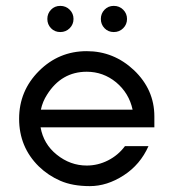

<svg xmlns="http://www.w3.org/2000/svg" viewBox="-20 -626 590 653"><path d="M505 -230V-193H118Q128 -136 173 -100Q219 -63 275 -63Q313 -63 347.5 -80.5Q382 -98 405 -129H485Q457 -66 400.5 -29.5Q344 7 285.5 7Q227 7 185.5 -11Q144 -29 112 -60Q45 -126 45 -222Q45 -317 112.5 -384.5Q180 -452 275 -452Q367 -452 436 -387Q505 -321 505 -230ZM431 -253Q419 -309 375 -346Q331 -382 275 -382Q189 -382 140 -304Q125 -281 119 -253ZM367 -606Q386 -606 399 -593Q412 -580 412 -561.5Q412 -543 399 -530Q386 -517 367 -517Q348 -517 335.5 -530Q323 -543 323 -561.5Q323 -580 335.5 -593Q348 -606 367 -606ZM185 -606Q204 -606 217 -593Q230 -580 230 -561.5Q230 -543 217 -530Q204 -517 185 -517Q166 -517 153.5 -530Q141 -543 141 -561.5Q141 -580 153.5 -593Q166 -606 185 -606Z"/></svg>

Font: Puffins on Iceburgs
Style: Regular
Weight: 400
Version: Version 1.0